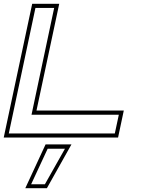

<svg xmlns="http://www.w3.org/2000/svg" viewBox="-24 -720 758 1005"><path d="M-4.5 0 144.5 -700H286L167 -141.5H624L594 0ZM22 -21.5H577L598 -119.5H141L259.5 -678.5H161.5ZM108.5 265 214.5 36H350L221.5 265ZM139 244.5H211L316 58.5H225.5Z"/></svg>

Font: Tourney Expanded ExtraLight
Style: Italic
Weight: 200
Width: 7
Italic angle: -12°
Designer: Tyler Finck
Foundry: Etcetera Type Co
Version: Version 1.010; ttfautohint (v1.8.3)